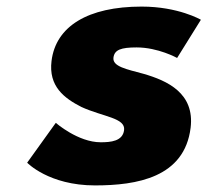

<svg xmlns="http://www.w3.org/2000/svg" viewBox="-20 -548 635 583"><path d="M410.1 -528C246.8 -528 149.4 -468 136.5 -363C127 -286 174.6 -250 227.5 -223C294 -193 361.4 -190 356.8 -153C352.6 -119 316 -116 285.7 -116C216.8 -116 149.4 -175 149.4 -175L62.5 -54C62.5 -54 128.1 15 268.4 15C395.5 15 540.2 -9 558.8 -160C571.6 -265 488.3 -303 415.3 -324C363.8 -338 321.2 -346 324.5 -373C327.5 -397 347.7 -404 394.9 -404C460.2 -404 517.8 -372 517.8 -372L590 -488C590 -488 521.9 -528 410.1 -528Z"/></svg>

Font: Hussar
Style: BdSuprExtOblOne
Weight: 700
Foundry: Cannot Into Space Fonts
Version: Version 2.00